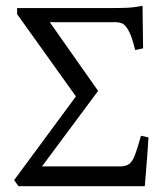

<svg xmlns="http://www.w3.org/2000/svg" viewBox="-20 -643 560 663"><path d="M43.9 0 28.8 -21 242.2 -310.1 39.1 -594.2V-615.2H368.2Q395.5 -615.2 419.2 -616.2Q442.9 -617.2 472.2 -623L474.1 -476.1L446.8 -470.2Q435.1 -518.6 423.3 -538.6Q411.6 -558.6 401.1 -562.5Q390.6 -566.4 380.9 -566.4H151.9L318.8 -329.1L125 -68.4H394.5Q415 -68.4 426.5 -77.1Q438 -85.9 446.5 -108.9Q455.1 -131.8 466.8 -174.3L492.7 -168.5Q491.2 -142.6 488.8 -109.9Q486.3 -77.1 483.9 -47.4Q481.4 -17.6 480 0Z"/></svg>

Font: David Libre
Style: Regular
Weight: 400
Designer: Ismar David, J. Victor Gaultney, Annie Olsen and Meir Sadan
Foundry: Monotype Imaging Inc. & SIL International
Version: Version 1.100; ttfautohint (v1.8.4.7-5d5b)